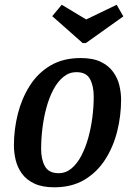

<svg xmlns="http://www.w3.org/2000/svg" viewBox="-20 -777 568 817"><path d="M210.7 20Q159.2 20 125.5 3.8Q91.8 -12.3 72.9 -38.8Q54 -65.2 46.6 -96.6Q39.2 -128 39.2 -157.7Q39.2 -226 55.8 -292.1Q72.5 -358.2 106.7 -412.2Q140.8 -466.2 194.6 -498.1Q248.3 -530 323.3 -530Q375.8 -530 409 -513.8Q442.2 -497.7 461.3 -471.3Q480.5 -445 487.9 -413.8Q495.3 -382.5 495.3 -353Q495.3 -284.7 478.7 -218.2Q462 -151.7 427.4 -97.8Q392.8 -44 339.2 -12Q285.5 20 210.7 20ZM229.7 -40Q260 -40 284.2 -60.2Q308.3 -80.3 326.2 -114.5Q344 -148.7 355.8 -191.2Q367.5 -233.7 373.2 -278.9Q378.8 -324.2 378.8 -366.3Q378.8 -411.5 362.9 -440.8Q347 -470 305 -470Q274.5 -470 249.9 -449.9Q225.3 -429.8 207.4 -396.2Q189.5 -362.5 177.8 -320Q166.2 -277.5 160.6 -231.8Q155 -186.2 155 -143.7Q155 -98.7 171.3 -69.3Q187.7 -40 229.7 -40ZM331.7 -593.8 202.3 -708.2 242.7 -756.7 346.8 -694.2 476.5 -756.7 504.8 -707.3 345.5 -593.8Z"/></svg>

Font: Sansita Swashed Light
Style: Regular
Weight: 300
Designer: Pablo Cosgaya
Foundry: Omnibus-Type
Version: Version 1.003